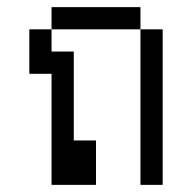

<svg xmlns="http://www.w3.org/2000/svg" viewBox="-20 -520 540 540"><path d="M125 -312.5V0H250Q250 0 250 -125H187.5Q187.5 -125 187.5 -375H125V-437.5H62.5Q62.5 -437.5 62.5 -312.5ZM375 -437.5V0H437.5V-437.5ZM125 -437.5H375V-500H125Z"/></svg>

Font: BFUnifontExMono
Style: Regular
Weight: 500
Version: Version 15.0.06